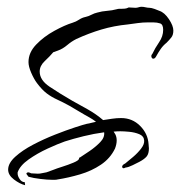

<svg xmlns="http://www.w3.org/2000/svg" viewBox="-20 -492 531 566"><path d="M54 54Q38 50 21 37Q4 24 4 8Q4 -11 25 -30Q46 -49 77.5 -65.5Q109 -82 142 -95Q175 -108 201 -116.5Q227 -125 236 -127Q243 -128 250 -130Q257 -132 263 -133Q254 -140 245 -145Q236 -150 229 -154Q218 -160 207 -167Q196 -174 185 -180Q165 -191 148.5 -198.5Q132 -206 118 -216.5Q104 -227 89 -247Q80 -259 72 -277.5Q64 -296 64 -309Q64 -337 86.5 -360.5Q109 -384 140 -401Q171 -418 194 -425Q204 -428 213 -434Q222 -440 232 -442Q241 -444 249.5 -448.5Q258 -453 267 -455Q281 -459 295.5 -460Q310 -461 325 -465Q328 -466 331 -466Q334 -466 337 -466Q342 -466 347.5 -466.5Q353 -467 357 -469L359 -470H361Q366 -470 370.5 -469.5Q375 -469 379 -469Q384 -469 388.5 -470.5Q393 -472 397 -472Q403 -472 409 -470.5Q415 -469 421 -469Q426 -469 436 -465.5Q446 -462 450 -460Q465 -455 478 -435.5Q491 -416 491 -402Q491 -389 485 -381.5Q479 -374 471 -366Q461 -358 454 -348Q447 -338 441 -327Q437 -319 432 -319Q428 -319 426.5 -324Q425 -329 429 -333Q437 -350 449 -367.5Q461 -385 461 -404Q461 -420 452 -423Q443 -426 432 -426H416Q401 -426 386.5 -424Q372 -422 357 -420Q316 -416 279 -405Q242 -394 205 -377Q191 -370 178 -359Q165 -348 151 -343L137 -338Q127 -326 112 -312Q97 -298 97 -281Q97 -256 126 -236.5Q155 -217 193 -195Q213 -184 238 -170Q263 -156 284 -138Q297 -140 310.5 -142Q324 -144 337 -144Q370 -144 393 -121Q416 -98 418 -67Q418 -63 418.5 -60Q419 -57 419 -55Q419 -39 412.5 -31Q406 -23 391 -15Q383 -11 371 -5Q359 1 350 2Q347 4 343 4Q340 2 340 0Q340 -6 349 -10Q359 -18 372.5 -29.5Q386 -41 396 -54Q406 -67 405 -78Q404 -91 390.5 -96.5Q377 -102 361 -103.5Q345 -105 335 -105Q325 -105 315 -104Q318 -100 320 -96Q324 -88 324 -78Q324 -67 319 -54Q305 -25 277.5 -6.5Q250 12 216 22Q182 32 150 37Q146 38 142 38Q138 38 133 38Q120 38 99 35.5Q78 33 64 29Q63 27 59.5 23Q56 19 60 17Q60 17 61 16.5Q62 16 63 16Q66 16 72 19Q77 19 82 19.5Q87 20 91 20Q98 20 104 18.5Q110 17 117 16L139 8Q146 5 163.5 -0.5Q181 -6 196.5 -12.5Q212 -19 213 -24Q213 -28 216 -28Q227 -35 244.5 -47Q262 -59 275.5 -73Q289 -87 287 -102Q257 -98 226.5 -90.5Q196 -83 171 -75Q151 -68 120.5 -54Q90 -40 64.5 -22Q39 -4 32 16V20Q32 27 38 36Q44 45 53 45Z"/></svg>

Font: Qwitcher Grypen
Style: Bold
Weight: 700
Designer: Robert E. Leuschke
Foundry: Robert E. Leuschke
Version: Version 1.100; ttfautohint (v1.8.3)